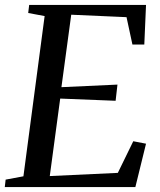

<svg xmlns="http://www.w3.org/2000/svg" viewBox="-26 -763 652 783"><path d="M-6.5 0 -3 -30.5 69.5 -44 156 -697.5 89 -710 93 -743H569.5L562.5 -581.5H514L490 -693L264.5 -703L224.5 -407.5L453 -418L445.5 -352L219.5 -361L177 -45L454.5 -58L517.5 -187L569.5 -177L526 0Z"/></svg>

Font: Merriweather 72pt
Style: Italic
Weight: 400
Italic angle: -7.8°
Version: Version 2.101